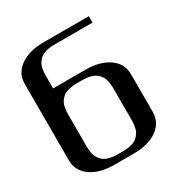

<svg xmlns="http://www.w3.org/2000/svg" viewBox="-181 -933 1028 1074"><g transform="rotate(-30 333.5 -396.0)"><path d="M250 0Q156.2 0 98.9 -40.3Q41.5 -80.6 41.5 -149.9V-641.6Q41.5 -710.9 98.9 -751.2Q156.2 -791.5 250 -791.5H541.5V-750H291.5Q266.6 -750 246.6 -745.1Q226.6 -740.2 213.9 -732.7Q201.2 -725.1 191.9 -713.4Q182.6 -701.7 177.7 -691.2Q172.9 -680.7 170.2 -666Q167.5 -651.4 167 -641.6Q166.5 -631.8 166.5 -618.7V-541.5H375Q468.8 -541.5 526.1 -501.2Q583.5 -460.9 583.5 -391.6V-149.9Q583.5 -80.6 526.1 -40.3Q468.8 0 375 0ZM333.5 -41.5Q358.4 -41.5 378.4 -46.4Q398.4 -51.3 411.1 -58.8Q423.8 -66.4 433.1 -78.1Q442.4 -89.8 447.3 -100.3Q452.1 -110.8 454.8 -125.5Q457.5 -140.1 458 -149.9Q458.5 -159.7 458.5 -172.9V-368.7Q458.5 -381.8 458 -391.6Q457.5 -401.4 454.8 -416Q452.1 -430.7 447.3 -441.2Q442.4 -451.7 433.1 -463.4Q423.8 -475.1 411.1 -482.7Q398.4 -490.2 378.4 -495.1Q358.4 -500 333.5 -500H291.5Q266.6 -500 246.6 -495.1Q226.6 -490.2 213.9 -482.7Q201.2 -475.1 191.9 -463.4Q182.6 -451.7 177.7 -441.2Q172.9 -430.7 170.2 -416Q167.5 -401.4 167 -391.6Q166.5 -381.8 166.5 -368.7V-172.9Q166.5 -159.7 167 -149.9Q167.5 -140.1 170.2 -125.5Q172.9 -110.8 177.7 -100.3Q182.6 -89.8 191.9 -78.1Q201.2 -66.4 213.9 -58.8Q226.6 -51.3 246.6 -46.4Q266.6 -41.5 291.5 -41.5Z"/></g></svg>

Font: Gputeks
Style: Bold
Weight: 600
Width: 8
Version: Version 0.9